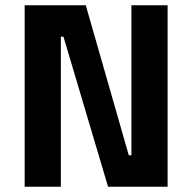

<svg xmlns="http://www.w3.org/2000/svg" viewBox="-20 -712 733 732"><path d="M212 0V-572H222L392 0H619V-692H481V-120H471L307 -692H74V0Z"/></svg>

Font: RazerF5
Style: Bold
Weight: 700
Foundry: Razer Inc.
Version: Version 2